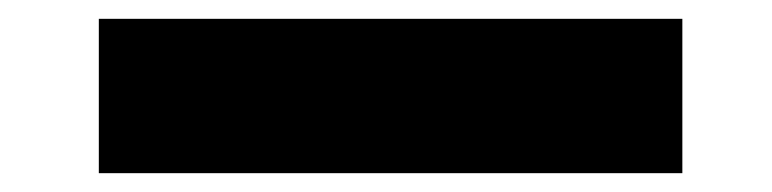

<svg xmlns="http://www.w3.org/2000/svg" viewBox="-20 21 820 204"><path d="M705 41V205H85V41Z"/></svg>

Font: IBM-Poppins
Style: Poppins-Bold
Weight: 700
Designer: Mike Abbink, Paul van der Laan, Pieter van Rosmalen, Ben Mitchell, Mark Frömberg
Foundry: Bold Monday
Version: Version 1.1